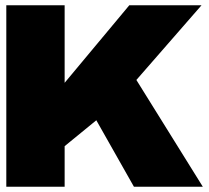

<svg xmlns="http://www.w3.org/2000/svg" viewBox="-20 -708 793 728"><path d="M225.1 -394 470.2 -688H744.1L497.1 -404.8L749 0H487.8L345.2 -252L225.1 -153.8V0H3.9V-688H225.1Z"/></svg>

Font: Archivo-RBTV
Style: Regular
Weight: 500
Designer: Hector Gatti
Foundry: Hector Gatti
Version: ""